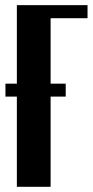

<svg xmlns="http://www.w3.org/2000/svg" viewBox="-20 -719 357 739"><path d="M44.9 0V-347.2H1V-397H44.9V-699.2H316.9V-648.9H174.8V-397H232.9V-347.2H174.8V0Z"/></svg>

Font: Moniqa Black Paragraph
Style: Regular
Weight: 900
Designer: Rajesh Rajput
Foundry: Rajesh Rajput
Version: Version 1.000